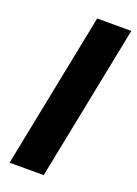

<svg xmlns="http://www.w3.org/2000/svg" viewBox="-143 -802 614 861"><g transform="rotate(20 164.5 -371.0)"><path d="M166 -742H329L181 0H18Z"/></g></svg>

Font: Argentum Sans SemiBold
Style: Italic
Weight: 600
Italic angle: -11°
Designer: Julieta Ulanovsky (font), Cristiano Sobral (main changes and remaster)
Foundry: Julieta Ulanovsky (font), Cristiano Sobral (main changes and remaster)
Version: Version 2.007;June 15, 2022;FontCreator 14.0.0.2814 64-bit; 